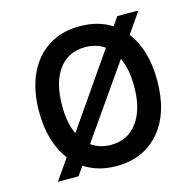

<svg xmlns="http://www.w3.org/2000/svg" viewBox="-84 -611 726 710"><g transform="rotate(-15 279.0 -255.5)"><path d="M53 12 108 -67Q82 -101 67.5 -148.5Q53 -196 53 -255Q53 -339 81 -399Q109 -459 159.8 -491Q210.5 -523 279 -523Q350 -523 401 -490L424 -523H505L450 -444Q476.5 -410.5 490.8 -363Q505 -315.5 505 -256Q505 -130 443.5 -59Q382 12 279 12Q208.5 12 156 -22L132 12ZM279 -69Q343.5 -69 380.2 -118.8Q417 -168.5 417 -256Q417 -289 411.8 -316.8Q406.5 -344.5 396 -367L204 -92Q236 -69 279 -69ZM162 -145 353 -421Q321.5 -443 279 -443Q214 -443 177.5 -393.8Q141 -344.5 141 -255Q141 -222 146.2 -194.5Q151.5 -167 162 -145Z"/></g></svg>

Font: Overpass
Style: Regular
Weight: 400
Designer: Delve Withrington, Dave Bailey, Thomas Jockin
Foundry: Delve Fonts LLC
Version: Version 4.000